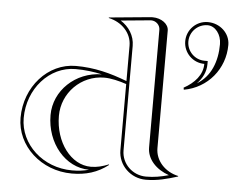

<svg xmlns="http://www.w3.org/2000/svg" viewBox="-47 -671 904 732"><g transform="rotate(5 405.0 -305.0)"><path d="M720 -455.4C720 -413.7 690.2 -380.5 649.3 -358.3L650.7 -350.5C741 -366.4 805 -443.2 805 -535.4C805 -579.6 766.9 -615.4 720 -615.4C675.8 -615.4 640 -579.6 640 -535.4C640 -491.2 675.8 -455.4 720 -455.4ZM720 -467.4C682.5 -467.4 652 -497.9 652 -535.4C652 -572.9 682.5 -603.4 720 -603.4C749.3 -603.4 773 -572.9 773 -535.4C773 -469.4 750.6 -410.5 698.3 -379.4C718.8 -400.2 732 -425.6 732 -455.4V-467.4ZM40 -190C40 -82.4 135.4 5 253 5C306 5 351 -8 392 -40L391 -42C368 -33 348 -27 323 -27C246.8 -27 185 -109 185 -210C185 -298.3 256.7 -370 345 -370C370.3 -370 401.8 -362.5 430 -352.9V-100C430 -42 478 4 536 4C580 4 616 -6 658 -19V-21C607 -32 570 -72 570 -120V-570C570 -594.5 542.7 -615.4 508.2 -615.4C505.5 -615.4 502.8 -615.3 500 -615L342 -600V-598C393 -587 430 -548 430 -500V-364.3C365.5 -389.1 304.4 -405 233 -405C126.5 -405 40 -308.7 40 -190ZM442 -500C442 -539.2 420.1 -572.2 388.1 -592.3L500.6 -603C501.7 -603.1 502.8 -603.2 503.9 -603.2C522.4 -603.2 538 -588.3 538 -570V-120C538 -74.4 573.6 -37.8 622.3 -21C592.3 -12.8 567.1 -8 536 -8C484.4 -8 442 -48.9 442 -100ZM334.1 -381.7C233.8 -380.4 153 -304 153 -210C153 -102.7 226.4 -15.5 317.3 -15.1C296.7 -9.4 276.2 -7 253 -7C141.1 -7 52 -89.9 52 -190C52 -302.1 133.1 -393 233 -393C268.5 -393 301.8 -388.9 334.1 -381.7Z"/></g></svg>

Font: SortefaxS01
Style: Medium
Weight: 500
Designer: gluk
Foundry: gluk
Version: Version 0.261